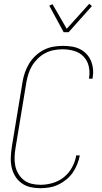

<svg xmlns="http://www.w3.org/2000/svg" viewBox="-20 -985 540 1013"><path d="M192 8Q165 8 139.5 2Q114 -4 93.5 -19Q73 -34 60 -55.5Q47 -77 41.5 -102Q36 -127 37 -154Q38 -181 42 -208L99 -553Q103 -578 111.5 -602.5Q120 -627 134 -650Q148 -673 168 -691.5Q188 -710 211.5 -722Q235 -734 261 -738.5Q287 -743 311 -743Q335 -743 358 -739.5Q381 -736 400.5 -726.5Q420 -717 435.5 -701Q451 -685 459.5 -665Q468 -645 470.5 -622Q473 -599 469 -575L468 -570H449L450 -575Q455 -606 448 -636Q441 -666 420.5 -687Q400 -708 370.5 -716.5Q341 -725 310 -725Q287 -725 264 -720.5Q241 -716 219.5 -705Q198 -694 180 -676.5Q162 -659 149.5 -638.5Q137 -618 130 -595.5Q123 -573 119 -550L62 -205Q58 -181 57 -157Q56 -133 60.5 -110.5Q65 -88 77 -68Q89 -48 106.5 -34.5Q124 -21 146.5 -15.5Q169 -10 194 -10Q225 -10 258 -19.5Q291 -29 317.5 -50.5Q344 -72 360.5 -102.5Q377 -133 382 -165H401Q397 -142 387.5 -118.5Q378 -95 364 -74.5Q350 -54 329.5 -37.5Q309 -21 286.5 -10.5Q264 0 240 4Q216 8 192 8ZM316 -815 240 -955 257 -963 332 -833 451 -965 465 -953 342 -815Z"/></svg>

Font: Iosevka Term Curly Th Obl
Style: Regular
Weight: 100
Italic angle: -9°
Designer: Belleve Invis
Foundry: Belleve Invis
Version: Version 32.3.0